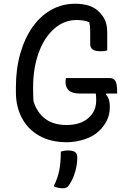

<svg xmlns="http://www.w3.org/2000/svg" viewBox="-20 -740 690 1026"><path d="M333 -323H565Q588 -323 597 -306.5Q606 -290 606 -250V-240H549L546 -235Q567 -214 567 -170Q567 -127 550.5 -95Q534 -63 507 -38Q479 -11 431.5 4.5Q384 20 336 20Q251 20 190 -14.5Q129 -49 97 -109.5Q65 -170 65 -247V-274Q65 -372 88.5 -454Q112 -536 154 -595.5Q196 -655 254 -687.5Q312 -720 381 -720Q422 -720 454 -710Q486 -700 508 -678Q531 -656 542 -630Q553 -604 553 -566V-471Q540 -466 519 -466Q490 -466 476 -475Q462 -484 462 -506Q462 -549 462 -574.5Q462 -600 457 -621Q442 -628 425 -630.5Q408 -633 390 -633Q322 -633 269 -586Q216 -539 186.5 -457.5Q157 -376 157 -274V-261Q157 -245 157.5 -229Q158 -213 159 -199Q178 -138 222 -105Q266 -72 335 -72Q409 -72 451.5 -108.5Q494 -145 494 -203Q494 -224 492 -240H410Q367 -240 348.5 -256Q330 -272 330 -303Q330 -308 331 -314Q332 -320 333 -323ZM305 70Q316 67 324 65.5Q332 64 343 64Q369 64 381 72.5Q393 81 393 101Q393 140 381.5 178.5Q370 217 353 243Q345 257 336.5 261.5Q328 266 317 266Q288 266 267 255Q288 214 296.5 171Q305 128 305 70Z"/></svg>

Font: Recursive Sn Csl St
Style: Regular
Weight: 400
Version: Version 1.079;hotconv 1.0.112;makeotfexe 2.5.65598; ttfautoh